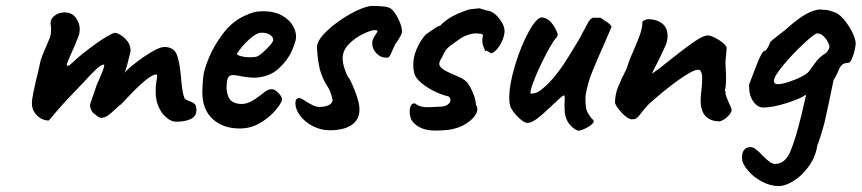

<svg xmlns="http://www.w3.org/2000/svg" viewBox="-20 -435 2917 650"><path d="M559 -27Q551 -30 538.5 -41.5Q526 -53 516.5 -74.5Q507 -96 507 -126Q507 -145 509.5 -159.5Q512 -174 512 -178Q512 -183 509 -183Q483 -183 396 -88Q393 -86 391 -83Q379 -74 369 -64Q354 -50 344.5 -43.5Q335 -37 324 -36Q317 -36 309 -42L298 -51Q293 -54 289 -62Q285 -70 285 -77V-80V-82L308 -149Q333 -204 333 -214Q333 -216 332 -216Q323 -217 305.5 -200.5Q288 -184 256 -149L211 -102Q203 -94 168 -54Q146 -27 145 -27Q123 -27 105.5 -44Q88 -61 88 -85Q88 -97 92 -117Q96 -137 101 -159Q103 -167 105.5 -177Q108 -187 111 -200Q113 -210 115.5 -222Q118 -234 126 -253.5Q134 -273 149 -308Q153 -321 153 -335Q153 -342 152 -348.5Q151 -355 151 -357Q151 -372 165.5 -382.5Q180 -393 198 -393Q224 -393 237 -374.5Q250 -356 250 -336Q250 -319 242 -303L231 -276Q227 -267 216.5 -243.5Q206 -220 206 -215Q206 -212 208 -212H209Q214 -212 225 -223Q257 -253 302.5 -285.5Q348 -318 368 -324Q376 -324 389 -316Q402 -308 412 -294.5Q422 -281 422 -265L421 -257Q420 -253 412.5 -223Q405 -193 401 -188Q420 -210 467 -242.5Q514 -275 536 -276Q569 -276 579 -249Q589 -222 593 -170Q597 -121 604 -104Q606 -98 618 -94Q630 -90 637.5 -84.5Q645 -79 645 -63Q645 -41 625.5 -32Q606 -23 579 -23Q566 -23 559 -27Z M665 -123Q665 -146 668 -174Q670 -198 687.5 -240Q705 -282 735.5 -322Q766 -362 807 -381Q826 -390 839 -393.5Q852 -397 869 -397Q910 -397 935.5 -382Q961 -367 971.5 -348Q982 -329 982 -315V-310V-307Q982 -295 968 -263Q954 -231 923.5 -203Q893 -175 845 -172Q821 -172 798.5 -176.5Q776 -181 770 -181Q755 -181 751 -170Q747 -159 747 -133Q750 -105 762.5 -94Q775 -83 799 -83Q811 -83 827 -90Q843 -98 865 -115Q877 -125 884 -129Q891 -133 901 -133Q910 -133 922 -121Q934 -109 935 -98Q933 -86 913 -62Q893 -38 861 -19Q829 0 792 0Q735 0 700 -32Q665 -64 665 -123ZM853 -245Q863 -250 883.5 -270.5Q904 -291 905 -299Q905 -309 896.5 -315.5Q888 -322 873 -324H862Q849 -324 824.5 -302.5Q800 -281 782 -253Q783 -248 797 -244.5Q811 -241 827 -241Q846 -241 853 -245Z M980 -86Q980 -103 994 -103Q1003 -101 1015 -92Q1030 -83 1040.5 -78Q1051 -73 1062 -73Q1079 -73 1091.5 -78.5Q1104 -84 1106 -95Q1106 -99 1102 -112.5Q1098 -126 1092 -137Q1070 -170 1062.5 -201.5Q1055 -233 1053 -275Q1053 -298 1086.5 -330Q1120 -362 1164.5 -387Q1209 -412 1237 -415Q1292 -415 1303 -406Q1317 -395 1329 -370Q1341 -345 1341 -328Q1341 -321 1334.5 -310.5Q1328 -300 1326 -297L1317 -283L1310 -268Q1308 -263 1303.5 -253Q1299 -243 1295.5 -241Q1292 -239 1285 -240Q1268 -240 1254 -255Q1240 -270 1240 -288Q1240 -301 1249 -314Q1258 -327 1258 -329Q1258 -333 1249 -333Q1236 -333 1209 -320Q1182 -307 1161 -285.5Q1140 -264 1140 -238Q1140 -224 1145.5 -205.5Q1151 -187 1158 -175Q1166 -167 1181.5 -127.5Q1197 -88 1197 -65Q1197 -30 1170.5 -12Q1144 6 1097 6Q1066 6 1039 -8Q1012 -22 996 -43.5Q980 -65 980 -86Z M1374 -27Q1367 -41 1367 -57Q1367 -69 1371 -77Q1375 -85 1382 -85Q1387 -85 1392 -80Q1405 -72 1429 -72Q1439 -72 1473 -74Q1488 -75 1496.5 -81.5Q1505 -88 1505 -96Q1505 -104 1499 -108H1500Q1458 -118 1422 -142.5Q1386 -167 1382 -189Q1379 -203 1379 -215Q1379 -242 1390.5 -269Q1402 -296 1421 -318Q1426 -321 1443.5 -333.5Q1461 -346 1469 -348V-347Q1487 -366 1509.5 -378.5Q1532 -391 1568 -403L1584 -405L1605 -407Q1606 -406 1610.5 -404.5Q1615 -403 1620 -402Q1626 -399 1632 -399Q1653 -395 1671.5 -370.5Q1690 -346 1688 -325Q1685 -301 1670.5 -279Q1656 -257 1641 -254Q1643 -255 1635.5 -259Q1628 -263 1626 -264L1622 -262Q1622 -263 1621.5 -265.5Q1621 -268 1619 -272Q1612 -285 1613 -305L1615 -315Q1615 -318 1611.5 -319.5Q1608 -321 1602 -321Q1599 -322 1592 -322Q1578 -322 1561.5 -316Q1545 -310 1532 -300Q1503 -280 1494.5 -271.5Q1486 -263 1477 -242Q1467 -227 1467 -219Q1467 -209 1482.5 -199Q1498 -189 1535 -174Q1556 -165 1565 -151.5Q1574 -138 1579 -125.5Q1584 -113 1586 -108Q1588 -102 1590 -92Q1592 -82 1591 -81L1593 -77V-78Q1596 -72 1596 -66Q1596 -46 1570 -25Q1544 -4 1508 3H1509Q1482 7 1452 7Q1399 7 1374 -27Z M1905 -18Q1897 -31 1894 -43.5Q1891 -56 1891 -80L1892 -103Q1892 -112 1889 -112Q1886 -112 1875.5 -102.5Q1865 -93 1849 -78Q1819 -49 1798.5 -33.5Q1778 -18 1765 -19Q1754 -19 1734 -38.5Q1714 -58 1707 -76Q1704 -88 1704 -103Q1704 -149 1724 -215Q1744 -281 1771 -329.5Q1798 -378 1816 -376Q1832 -374 1844.5 -360.5Q1857 -347 1865 -328Q1868 -322 1868 -318Q1868 -311 1860 -304Q1845 -284 1822 -238.5Q1799 -193 1785 -155.5Q1771 -118 1778 -118Q1792 -118 1803.5 -125Q1815 -132 1834 -150Q1870 -186 1904 -242Q1946 -309 1950 -320L1961 -340Q1971 -360 1976 -366.5Q1981 -373 1988 -375H2011Q2017 -374 2025 -366Q2034 -362 2042 -355Q2050 -348 2050 -343L2034 -306L2025 -285Q1998 -225 1984 -189.5Q1970 -154 1963 -116Q1962 -111 1962 -99Q1962 -69 1968 -57Q1977 -39 1986 -31Q1994 -25 1986 -16.5Q1978 -8 1963.5 -1Q1949 6 1946 6Q1939 10 1927.5 3Q1916 -4 1905 -18Z M2352 -95Q2352 -114 2355 -132Q2357 -154 2357 -163V-168V-179Q2354 -199 2344 -199Q2326 -199 2277.5 -164.5Q2229 -130 2176 -82Q2160 -65 2149 -50Q2139 -37 2134 -34Q2129 -31 2118 -31Q2104 -33 2086 -52Q2068 -71 2062 -86Q2062 -114 2072 -139.5Q2082 -165 2102 -204Q2111 -234 2125 -264Q2140 -299 2146.5 -317.5Q2153 -336 2155 -356Q2155 -357 2154.5 -357Q2154 -357 2154 -357Q2154 -361 2157 -364Q2160 -367 2164 -367Q2166 -370 2176 -370Q2202 -370 2221 -356Q2240 -342 2240 -313Q2240 -298 2234.5 -284.5Q2229 -271 2214 -240L2203 -218Q2200 -212 2194 -200.5Q2188 -189 2188 -186Q2213 -203 2247 -231Q2297 -271 2329 -293Q2361 -315 2376 -315Q2389 -315 2412.5 -300.5Q2436 -286 2440 -274Q2440 -267 2438.5 -253Q2437 -239 2436 -228L2437 -197Q2438 -189 2438 -173Q2438 -141 2434 -128Q2435 -127 2436 -125Q2437 -123 2437 -122L2436 -120Q2437 -110 2447 -88Q2457 -66 2457 -64Q2457 -53 2442.5 -39.5Q2428 -26 2415 -24Q2352 -26 2352 -95Z M2492 99Q2492 80 2500 71.5Q2508 63 2520 63Q2529 63 2539 70.5Q2549 78 2562 92Q2575 105 2585 112.5Q2595 120 2604 120Q2638 120 2656 77Q2674 34 2693 -45L2707 -105L2709 -112Q2709 -113 2708 -112.5Q2707 -112 2706 -113Q2690 -101 2643 -86Q2596 -71 2564 -71Q2545 -71 2530.5 -91Q2516 -111 2516 -143V-149Q2518 -153 2539 -209Q2560 -265 2570 -263Q2573 -263 2579.5 -274.5Q2586 -286 2586 -290Q2587 -293 2597.5 -301.5Q2608 -310 2614 -315L2640 -335Q2676 -368 2704 -384.5Q2732 -401 2755 -403L2765 -402Q2768 -402 2776.5 -401.5Q2785 -401 2807 -393Q2829 -384 2852 -349Q2875 -314 2877 -288Q2875 -265 2867 -243.5Q2859 -222 2851 -222Q2837 -222 2830 -215Q2823 -208 2817 -192Q2806 -169 2802 -164L2786 -87L2772 -23Q2760 24 2747 57Q2742 93 2720.5 124.5Q2699 156 2670.5 175Q2642 194 2617 195Q2588 195 2559 179.5Q2530 164 2511 141Q2492 118 2492 99ZM2719 -194Q2724 -200 2738.5 -220.5Q2753 -241 2771 -252Q2777 -255 2782.5 -263Q2788 -271 2788 -278V-280Q2787 -284 2782 -294Q2777 -304 2767.5 -313Q2758 -322 2746 -322Q2736 -320 2699.5 -286Q2663 -252 2631.5 -214Q2600 -176 2600 -161Q2600 -150 2614 -150Q2633 -150 2671.5 -165.5Q2710 -181 2719 -194Z"/></svg>

Font: Caveat
Style: Bold
Weight: 700
Designer: Pablo Impallari
Foundry: Pablo Impallari
Version: Version 1.500; ttfautohint (v1.6)